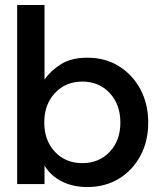

<svg xmlns="http://www.w3.org/2000/svg" viewBox="-20 -740 642 772"><path d="M331 12Q273 12 228.5 -10.5Q184 -33 159 -74V0H49V-720H159V-420Q183 -455 224.5 -481.5Q266 -508 331 -508Q403 -508 458 -474Q513 -440 544.5 -381Q576 -322 576 -247Q576 -172 544.5 -113.5Q513 -55 458 -21.5Q403 12 331 12ZM311 -84Q378 -84 421 -129.5Q464 -175 464 -247Q464 -320 421 -366Q378 -412 311 -412Q244 -412 201 -366Q158 -320 158 -248Q158 -175 201 -129.5Q244 -84 311 -84Z"/></svg>

Font: HostGroteskMedium
Style: Regular
Weight: 500
Designer: Doukan Karapınar based on Poppins by Indian Type Foundry, Jonny Pinhorn
Foundry: Element Type
Version: Version 1.001; ttfautohint (v1.8.4.7-5d5b)